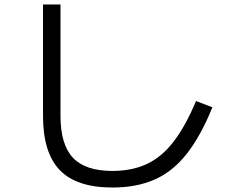

<svg xmlns="http://www.w3.org/2000/svg" viewBox="-20 -790 1040 857"><path d="M482 47Q322 47 247 -30.5Q172 -108 172 -273V-770H250V-273Q250 -145 305.5 -86Q361 -27 482 -27Q569 -27 635.5 -58Q702 -89 755 -158Q808 -227 855 -339L928 -311Q876 -183 814 -104Q752 -25 671 11Q590 47 482 47Z"/></svg>

Font: M PLUS 1 Code
Style: Regular
Weight: 400
Designer: Coji Morishita
Foundry: UNDERFOREST DESIGN
Version: Version 1.005